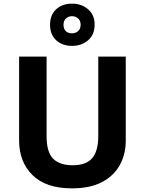

<svg xmlns="http://www.w3.org/2000/svg" viewBox="-20 -1025 796 1055"><path d="M671 -252Q671 -178 638.5 -118.5Q606 -59 540.5 -24.5Q475 10 375 10Q233 10 159 -62.5Q85 -135 85 -254V-714H236V-277Q236 -189 272 -153Q308 -117 379 -117Q453 -117 486.5 -156Q520 -195 520 -278V-714H671ZM376 -773Q322 -773 288.5 -804Q255 -835 255 -889Q255 -943 288.5 -974Q322 -1005 376 -1005Q428 -1005 464 -974Q500 -943 500 -890Q500 -835 464.5 -804Q429 -773 376 -773ZM376 -842Q396 -842 409.5 -854.5Q423 -867 423 -889Q423 -911 409.5 -923.5Q396 -936 376 -936Q356 -936 342.5 -923.5Q329 -911 329 -889Q329 -867 341 -854.5Q353 -842 376 -842Z"/></svg>

Font: Noto Sans Nag Mundari
Style: Bold
Weight: 700
Version: Version 1.000